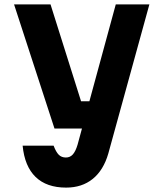

<svg xmlns="http://www.w3.org/2000/svg" viewBox="-20 -635 740 874"><path d="M44 -615H210L349 -174H437L404 -50H228ZM660 -615 473 64Q451 140 402 179.5Q353 219 281 219Q192 219 142 170.5Q92 122 83 28H224Q235 57 247.5 69.5Q260 82 280 82Q299 82 311.5 68Q324 54 333 24L507 -615Z"/></svg>

Font: Martian Mono
Style: Bold
Weight: 700
Designer: Roman Shamin
Foundry: Evil Martians
Version: Version 1.000